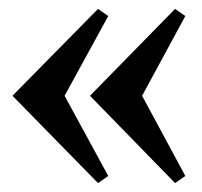

<svg xmlns="http://www.w3.org/2000/svg" viewBox="-20 -450 454 431"><path d="M223 -414 125 -235 223 -55 200 -39 8 -235 200 -430ZM396 -414 299 -235 396 -55 373 -39 182 -235 373 -430Z"/></svg>

Font: Brygada 1918 SemiBold
Style: Regular
Weight: 600
Designer: Mateusz Machalski | Borys Kosmynka | Przemek Hoffer
Foundry: NIEPODLEGLA 2018
Version: Version 3.006